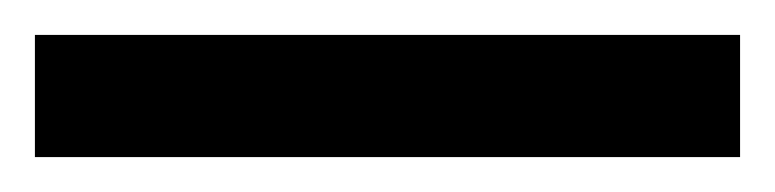

<svg xmlns="http://www.w3.org/2000/svg" viewBox="-22 -23 444 110"><path d="M-2 67H402V-3H-2Z"/></svg>

Font: Noto Sans Kannada UI SemiCondensed ExtraBold
Style: Regular
Weight: 800
Width: 4
Designer: Jelle Bosma - Monotype Design Team
Foundry: Monotype Imaging Inc.
Version: Version 2.005